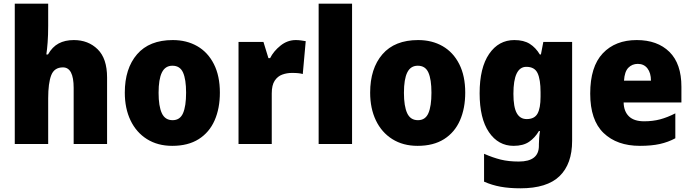

<svg xmlns="http://www.w3.org/2000/svg" viewBox="-20 -780 3747 1040"><path d="M241 -641Q241 -589 238 -550Q235 -511 231 -485H240Q263 -526 297.5 -544.5Q332 -563 380 -563Q458 -563 509 -513Q560 -463 560 -360V0H379V-304Q379 -415 321 -415Q274 -415 257.5 -372.5Q241 -330 241 -247V0H60V-760H241Z M1171 -278Q1171 -193 1142.5 -128Q1114 -63 1056.5 -26.5Q999 10 913 10Q834 10 776 -26.5Q718 -63 687 -128Q656 -193 656 -278Q656 -409 722.5 -486Q789 -563 916 -563Q991 -563 1048.5 -530Q1106 -497 1138.5 -433Q1171 -369 1171 -278ZM839 -277Q839 -205 856.5 -167Q874 -129 915 -129Q955 -129 971.5 -167Q988 -205 988 -278Q988 -350 971.5 -387Q955 -424 914 -424Q875 -424 857 -387.5Q839 -351 839 -277Z M1582 -563Q1596 -563 1610.5 -561Q1625 -559 1636 -557L1620 -379Q1610 -382 1596.5 -383.5Q1583 -385 1561 -385Q1534 -385 1509 -376Q1484 -367 1468 -343Q1452 -319 1452 -274V0H1272V-553H1407L1434 -465H1443Q1462 -503 1499.5 -533Q1537 -563 1582 -563Z M1887 0H1706V-760H1887Z M2500 -278Q2500 -193 2471.5 -128Q2443 -63 2385.5 -26.5Q2328 10 2242 10Q2163 10 2105 -26.5Q2047 -63 2016 -128Q1985 -193 1985 -278Q1985 -409 2051.5 -486Q2118 -563 2245 -563Q2320 -563 2377.5 -530Q2435 -497 2467.5 -433Q2500 -369 2500 -278ZM2168 -277Q2168 -205 2185.5 -167Q2203 -129 2244 -129Q2284 -129 2300.5 -167Q2317 -205 2317 -278Q2317 -350 2300.5 -387Q2284 -424 2243 -424Q2204 -424 2186 -387.5Q2168 -351 2168 -277Z M2766 -563Q2817 -563 2849.5 -542.5Q2882 -522 2904 -485H2910L2923 -553H3079V-17Q3079 108 3011 174Q2943 240 2799 240Q2739 240 2692 231.5Q2645 223 2602 204V53Q2650 74 2692.5 84.5Q2735 95 2790 95Q2899 95 2899 10V1Q2899 -13 2900.5 -32.5Q2902 -52 2905 -70H2899Q2878 -34 2846 -12Q2814 10 2762 10Q2679 10 2628.5 -64Q2578 -138 2578 -275Q2578 -413 2629.5 -488Q2681 -563 2766 -563ZM2831 -418Q2761 -418 2761 -272Q2761 -200 2779 -167.5Q2797 -135 2833 -135Q2875 -135 2891.5 -164.5Q2908 -194 2908 -256V-281Q2908 -349 2892 -383.5Q2876 -418 2831 -418Z M3429 -563Q3541 -563 3606 -499Q3671 -435 3671 -310V-225H3358Q3359 -177 3386.5 -150Q3414 -123 3469 -123Q3516 -123 3555.5 -133.5Q3595 -144 3638 -166V-31Q3599 -10 3554 0Q3509 10 3446 10Q3322 10 3249.5 -59.5Q3177 -129 3177 -273Q3177 -419 3245 -491Q3313 -563 3429 -563ZM3435 -434Q3404 -434 3383.5 -413Q3363 -392 3360 -343H3506Q3506 -385 3487 -409.5Q3468 -434 3435 -434Z"/></svg>

Font: Noto Sans Gurmukhi SemiCondensed Black
Style: Regular
Weight: 900
Width: 4
Designer: Jelle Bosma - Monotype Design Team
Foundry: Monotype Imaging Inc.
Version: Version 2.004; ttfautohint (v1.8.4.7-5d5b)